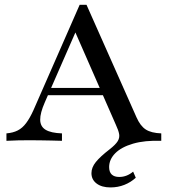

<svg xmlns="http://www.w3.org/2000/svg" viewBox="-20 -597 715 814"><path d="M448.4 197.6Q411.3 197.6 389.5 181Q367.7 164.5 367.7 137.1Q367.7 112.9 386.3 89.9Q404.8 66.9 444.4 36.3Q470.2 16.1 479 1.6Q487.9 -12.9 485.1 -28.6Q482.3 -44.4 471 -68.5L293.5 -473.4L309.7 -482.3L170.2 -163.7Q150 -117.7 150.4 -89.1Q150.8 -60.5 173.4 -46.8Q196 -33.1 242.7 -31.5V0Q220.2 -0.8 197.6 -1.2Q175 -1.6 152.8 -2Q130.6 -2.4 108.1 -2.4Q82.3 -2.4 58.9 -2Q35.5 -1.6 7.3 0V-31.5Q35.5 -33.9 55.2 -44Q75 -54 90.7 -75Q106.5 -96 121.8 -129.8L317.7 -576.6H346.8L558.9 -99.2Q575 -62.9 598 -48Q621 -33.1 663.7 -31.5V0Q593.5 -2.4 544 12.1Q494.4 26.6 468.5 52.8Q442.7 79 442.7 111.3Q442.7 132.3 453.6 142.7Q464.5 153.2 485.5 153.2Q517.7 153.2 544.4 130.6L555.6 156.5Q534.7 175.8 507.3 186.7Q479.8 197.6 448.4 197.6ZM165.3 -193.5 179 -224.2H446L458.1 -193.5Z"/></svg>

Font: Playfair 12pt Medium
Style: Regular
Weight: 500
Designer: Claus Eggers Sørensen
Foundry: Claus Eggers Sørensen
Version: Version 2.000;gftools[0.9.28]